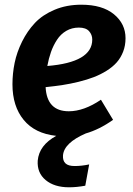

<svg xmlns="http://www.w3.org/2000/svg" viewBox="-20 -566 569 820"><path d="M516.1 -402.8Q516.1 -371.6 505.9 -345.2Q495.6 -318.8 478.3 -299.3Q460.9 -279.8 435.1 -263.7Q409.2 -247.6 380.6 -236.6Q352.1 -225.6 316.4 -216.8Q280.8 -208 247.3 -202.9Q213.9 -197.8 174.8 -193.8Q180.2 -90.8 273.9 -90.8Q338.4 -90.8 411.1 -140.1L462.9 -54.2Q404.3 -12.7 346.2 3.9Q252.9 44.4 249 98.1Q247.6 120.1 259.5 131.6Q271.5 143.1 298.8 143.1Q328.6 143.1 360.8 136.2L344.2 227.1Q307.6 233.9 274.9 233.9Q211.9 233.9 174.8 202.9Q137.7 171.9 141.1 120.1Q147 54.2 220.2 14.2Q128.9 4.4 81.1 -54Q33.2 -112.3 33.2 -206.1Q33.2 -252 42.5 -297.4Q51.8 -342.8 74.2 -388.2Q96.7 -433.6 129.4 -468.3Q162.1 -502.9 213.4 -524.4Q264.6 -545.9 327.1 -545.9Q417 -545.9 466.6 -505.1Q516.1 -464.4 516.1 -402.8ZM182.1 -284.2Q374 -299.8 374 -397Q374 -417.5 360.4 -432.9Q346.7 -448.2 316.9 -448.2Q287.1 -448.2 263.2 -434.3Q239.3 -420.4 223.4 -396Q207.5 -371.6 197.8 -344Q188 -316.4 182.1 -284.2Z"/></svg>

Font: FiraGO SemiBold
Style: Italic
Weight: 600
Italic angle: -8°
Designer: bBox Type GmbH
Foundry: bBox Type GmbH
Version: Version 1.001;PS 001.001;hotconv 1.0.88;makeotf.lib2.5.64775